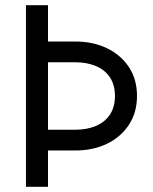

<svg xmlns="http://www.w3.org/2000/svg" viewBox="-20 -720 590 740"><path d="M270 -140Q338 -140 391.5 -165.5Q445 -191 476.5 -238.5Q508 -286 508 -350Q508 -415 476.5 -462Q445 -509 391.5 -534.5Q338 -560 270 -560V-480Q315 -480 349.5 -465.5Q384 -451 403.5 -422Q423 -393 423 -350Q423 -307 403.5 -278Q384 -249 349.5 -234.5Q315 -220 270 -220ZM127 -140H270V-220H127ZM127 -480H270V-560H127ZM80 -700V0H165V-700Z"/></svg>

Font: Jost* Book
Style: Regular
Weight: 400
Version: Version 3.000